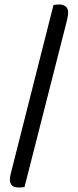

<svg xmlns="http://www.w3.org/2000/svg" viewBox="-20 -727 345 854"><path d="M89 105Q83 106 77 106.5Q71 107 63 107Q24 107 24 71Q24 60 28 45Q32 30 34 21L218 -705Q224 -706 230.5 -706.5Q237 -707 244 -707Q261 -707 272 -698.5Q283 -690 283 -671Q283 -660 280 -646.5Q277 -633 274 -621Z"/></svg>

Font: Baloo Thambi 2
Style: Regular
Weight: 400
Designer: Aadarsh Rajan and Ek Type
Foundry: Ek Type
Version: Version 1.640;hotconv 1.0.111;makeotfexe 2.5.65597; ttfautoh